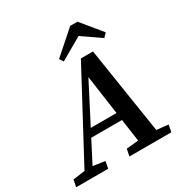

<svg xmlns="http://www.w3.org/2000/svg" viewBox="-208 -934 1020 1071"><g transform="rotate(-30 301.5 -398.0)"><path d="M-26 0 -17 -45 79 -58H102L189 -45L180 0ZM30 0 356 -609H434L529 0H411L337 -520L363 -542L83 0ZM170 -197 188 -246H439L438 -197ZM317 0 326 -45 454 -58H477L596 -45L587 0ZM442 -796 549 -666 526 -642 371 -749H451L265 -642L249 -667L395 -796Z"/></g></svg>

Font: Lisu Bosa Black
Style: Italic
Weight: 900
Italic angle: -19°
Designer: David Morse, Annie Olsen, Victor Gaultney, Frank Grießhammer (Latin)
Foundry: SIL International
Version: Version 2.000